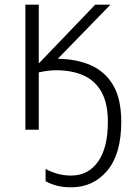

<svg xmlns="http://www.w3.org/2000/svg" viewBox="-20 -552 577 817"><path d="M496 -33Q496 103 436.5 174Q377 245 283 245Q248 245 221.5 238Q195 231 174 219V167Q196 179 223 187Q250 195 283 195Q355 195 397 136Q439 77 439 -33Q439 -112 412 -160.5Q385 -209 335.5 -231Q286 -253 219 -253Q200 -253 181.5 -250.5Q163 -248 145 -244V0H88V-532H145V-282L385 -532H450L226 -302Q305 -301 366 -274.5Q427 -248 461.5 -189.5Q496 -131 496 -33Z"/></svg>

Font: RS Noto Sans Light
Style: Regular
Weight: 300
Designer: Monotype Design Team
Foundry: Monotype Imaging Inc.
Version: Version 3.10